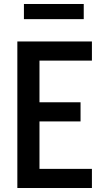

<svg xmlns="http://www.w3.org/2000/svg" viewBox="-20 -943 540 963"><path d="M67 0V-735H441V-639H178V-430H384V-334H178V-96H441V0ZM100 -847V-923H400V-847Z"/></svg>

Font: Iosevka Curly
Style: Bold
Weight: 700
Monospace: yes
Designer: Belleve Invis
Foundry: Belleve Invis
Version: Version 22.1.2; ttfautohint (v1.8.4)